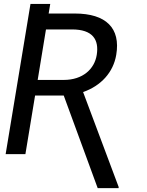

<svg xmlns="http://www.w3.org/2000/svg" viewBox="-20 -798 762 994"><path d="M121.4 -678.3 9.2 0H111.5L161.6 -303.3H310L485.8 176.1H593.8L594.5 170.5L410.2 -321.4C503.6 -354 566.4 -423.7 581.7 -513.5C605.5 -652.7 528.8 -728 367.2 -728H231.9L240.1 -777.7H137.8ZM175.1 -384.2 218 -645.6H353C459.9 -645.6 493.6 -593 480.8 -513.5C469.1 -441.1 409.4 -384.2 309.7 -384.2Z"/></svg>

Font: Magic Ui Pro
Style: Italic
Weight: 400
Italic angle: -9.39999°
Designer: Stefan Endress, Andreas Faust
Version: Version 1.000;FEAKit 1.0